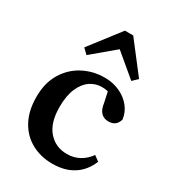

<svg xmlns="http://www.w3.org/2000/svg" viewBox="-184 -849 869 965"><g transform="rotate(30 250.0 -367.0)"><path d="M272 14Q204 14 150 -15.5Q96 -45 65.5 -101.5Q35 -158 35 -238Q35 -319 69.5 -376Q104 -433 161 -463Q218 -493 285 -493Q334 -493 373.5 -474.5Q413 -456 437.5 -425Q462 -394 467 -355Q455 -311 410 -311Q354 -311 345 -381L332 -441Q323 -443 314 -444Q305 -445 296 -445Q260 -445 229.5 -424.5Q199 -404 180 -361Q161 -318 161 -252Q161 -161 202.5 -113Q244 -65 311 -65Q351 -65 383 -83Q415 -101 437 -132L467 -110Q442 -49 392.5 -17.5Q343 14 272 14ZM408 -545 278 -654 148 -545 119 -573 254 -748H302L437 -573Z"/></g></svg>

Font: Source Serif Pro SemiBold
Style: Regular
Weight: 600
Designer: Frank Grießhammer
Foundry: Adobe Systems Incorporated
Version: Version 3.001;hotconv 1.0.111;makeotfexe 2.5.65597